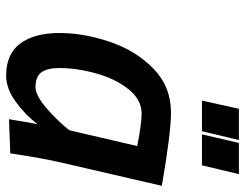

<svg xmlns="http://www.w3.org/2000/svg" viewBox="-104 -662 777 608"><g transform="rotate(90 284.0 -357.5)"><path d="M324 -726H423L395 -609H298ZM432 -726H531L503 -609H405ZM84 -157Q84 -235 112 -317.5Q140 -400 197 -455.5Q254 -511 337 -511Q399 -511 568 -482L493 -158Q481 -106 465 -2L357 2Q370 -78 373 -89Q344 -50 302 -19.5Q260 11 219 11Q150 11 117 -34Q84 -79 84 -157ZM392 -189 442 -404Q418 -409 387.5 -413.5Q357 -418 340 -418Q295 -418 262 -376.5Q229 -335 212 -274Q195 -213 195 -157Q195 -119 208.5 -100.5Q222 -82 256 -82Q281 -82 320 -115Q359 -148 392 -189Z"/></g></svg>

Font: Cairo SemiBold
Style: Italic
Weight: 600
Italic angle: -13°
Designer: Mohamed Gaber, Accademia di Belle Arti di Urbino and others
Foundry: Kief Type Foundry, Accademia di Belle Arti di Urbino and others
Version: Version 3.011